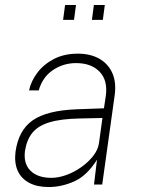

<svg xmlns="http://www.w3.org/2000/svg" viewBox="-20 -743 570 773"><path d="M176 10Q129 10 97 -7.2Q65 -24.5 51 -56.2Q37 -88 42.5 -132Q54.5 -219 112 -258.8Q169.5 -298.5 288.5 -303L398.5 -307L406 -357Q414.5 -419.5 381 -454.2Q347.5 -489 286.5 -489Q235 -489 193 -460.8Q151 -432.5 136 -379H97Q104.5 -415.5 129.8 -449.5Q155 -483.5 196.5 -505.2Q238 -527 293.5 -527Q344 -527 380 -506.5Q416 -486 432.5 -448.2Q449 -410.5 441.5 -358L391.5 0H358.5L370.5 -100Q330 -35.5 279 -12.8Q228 10 176 10ZM186.5 -27Q216 -27 248 -38.8Q280 -50.5 308.2 -70.8Q336.5 -91 355.8 -116Q375 -141 378.5 -167L392.5 -268L301 -266Q225 -264.5 179 -250.5Q133 -236.5 110.2 -208.2Q87.5 -180 80.5 -135Q74 -84 103 -55.5Q132 -27 186.5 -27ZM350 -663 358 -723H402L394 -663ZM234 -663 242 -723H286L278 -663Z"/></svg>

Font: Public Sans Thin
Style: Italic
Weight: 100
Italic angle: -8°
Designer: The Public Sans project authors (U.S. Web Design System). Libre Franklin designed by Pablo Impallari and Rodrigo Fuenzal
Version: Version 2.000